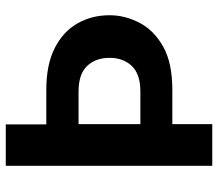

<svg xmlns="http://www.w3.org/2000/svg" viewBox="-64 -674 738 649"><g transform="rotate(-90 304.5 -349.0)"><path d="M69 0V-698H209V-561H326Q411 -561 467 -532.5Q523 -504 550.5 -455.5Q578 -407 578 -347Q578 -295 552.5 -246Q527 -197 472 -166Q417 -135 326 -135H210V0ZM210 -243H320Q379 -243 406.5 -272Q434 -301 434 -347Q434 -394 406.5 -423Q379 -452 320 -452H210Z"/></g></svg>

Font: Parkinsans Light SemiBold
Style: Regular
Weight: 600
Version: Version 1.000